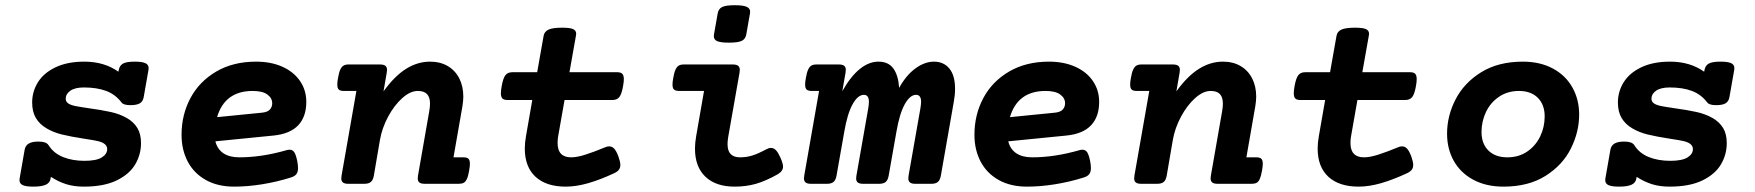

<svg xmlns="http://www.w3.org/2000/svg" viewBox="-20 -695 6636 726"><path d="M542 -437.5Q542 -433.6 541.5 -431.2L523.4 -328.1Q520.5 -311.5 508.8 -304.4Q497.1 -297.4 473.1 -297.4Q446.8 -297.4 439.5 -307.6Q416 -338.4 381.1 -351.3Q346.2 -364.3 297.4 -364.3Q263.7 -364.3 246.1 -352.1Q228.5 -339.8 228.5 -322.3Q228.5 -311 237.1 -304.7Q245.6 -298.3 263.2 -294.4Q273.9 -292 313.5 -286.1Q363.3 -279.3 397.9 -271.7Q432.6 -264.2 460 -248.5Q485.4 -233.9 499.3 -211.2Q513.2 -188.5 513.2 -153.8Q513.2 -110.8 491.5 -73.7Q469.7 -36.6 421.4 -12.9Q373 10.7 296.9 10.7Q260.3 10.7 230.5 1.5Q200.7 -7.8 172.4 -26.4L171.4 -20Q168.9 -3.9 153.3 3.4Q137.7 10.7 106.4 10.7Q78.6 10.7 66.2 5.1Q53.7 -0.5 53.7 -13.7Q53.7 -17.6 54.2 -20L73.2 -128.9Q76.2 -145 88.9 -152.3Q101.6 -159.7 125.5 -159.7Q155.3 -159.7 163.6 -146Q183.1 -115.2 218.5 -101.1Q253.9 -86.9 299.3 -86.9Q344.2 -86.9 364.7 -99.6Q385.3 -112.3 385.3 -131.3Q385.3 -153.3 349.6 -161.6Q337.4 -164.6 298.8 -170.4Q248 -178.2 214.8 -186.3Q181.6 -194.3 154.8 -210.4Q129.4 -225.6 115.5 -249Q101.6 -272.5 101.6 -307.6Q101.6 -348.6 123.3 -383.8Q145 -418.9 189.7 -440.4Q234.4 -461.9 298.8 -461.9Q374.5 -461.9 427.7 -423.8L429.2 -431.2Q432.6 -447.8 445.6 -454.8Q458.5 -461.9 489.3 -461.9Q517.1 -461.9 529.5 -456.3Q542 -450.7 542 -437.5Z M1075.2 -128.9Q1086.4 -128.9 1092.8 -119.4Q1099.1 -109.9 1104 -85.9Q1106.9 -70.8 1106.9 -59.6Q1106.9 -44.4 1100.6 -36.4Q1094.2 -28.3 1080.1 -23.9Q1027.3 -7.3 971.9 1.7Q916.5 10.7 865.2 10.7Q803.2 10.7 758.3 -14.4Q713.4 -39.6 689.9 -84Q666.5 -128.4 666.5 -185.1Q666.5 -261.2 700.2 -324.2Q733.9 -387.2 797.9 -424.6Q861.8 -461.9 948.2 -461.9Q1004.9 -461.9 1047.9 -442.6Q1090.8 -423.3 1114.5 -388.7Q1138.2 -354 1138.2 -309.6Q1138.2 -253.9 1107.7 -221.4Q1077.1 -189 1015.6 -182.6L794.4 -160.6Q801.8 -130.9 824.7 -115.5Q847.7 -100.1 884.8 -100.1Q969.7 -100.1 1063 -127Q1068.8 -128.9 1075.2 -128.9ZM800.8 -252 971.2 -269Q991.7 -271 1000.5 -280.8Q1009.3 -290.5 1009.3 -304.7Q1009.3 -324.2 991 -337.6Q972.7 -351.1 935.5 -351.1Q830.1 -351.1 800.8 -252Z M1731.9 -329.6Q1731.9 -314.5 1728.5 -293L1694.8 -100.1H1732.4Q1745.1 -100.1 1751 -95Q1756.8 -89.8 1756.8 -75.7Q1756.8 -65.9 1753.9 -49.8Q1750.5 -29.3 1745.6 -18.6Q1740.7 -7.8 1733.6 -3.9Q1726.6 0 1714.8 0H1585.9Q1572.3 0 1565.9 -4.9Q1559.6 -9.8 1559.6 -20.5Q1559.6 -22.9 1560.5 -30.8L1603 -273.9Q1606 -290 1606 -303.2Q1606 -326.7 1595 -338.9Q1584 -351.1 1559.6 -351.1Q1531.2 -351.1 1501 -324Q1470.7 -296.9 1447.5 -253.7Q1424.3 -210.4 1416.5 -165L1393.6 -30.8Q1390.6 -14.2 1382.3 -7.1Q1374 0 1357.4 0H1296.9Q1283.2 0 1276.9 -4.9Q1270.5 -9.8 1270.5 -20.5Q1270.5 -22.9 1271.5 -30.8L1327.6 -351.1H1280.3Q1267.1 -351.1 1261.2 -356.2Q1255.4 -361.3 1255.4 -375.5Q1255.4 -385.7 1258.3 -400.9Q1261.7 -421.4 1266.8 -432.1Q1272 -442.9 1279.1 -447Q1286.1 -451.2 1297.9 -451.2H1417Q1430.7 -451.2 1437 -446.3Q1443.4 -441.4 1443.4 -430.7Q1443.4 -428.2 1442.4 -420.4L1430.2 -349.6Q1472.2 -407.7 1515.6 -434.8Q1559.1 -461.9 1606 -461.9Q1644.5 -461.9 1672.9 -445.3Q1701.2 -428.7 1716.6 -398.7Q1731.9 -368.7 1731.9 -329.6Z M2158.7 -567.4Q2158.7 -565.4 2157.7 -559.6L2133.3 -421.9H2314.5Q2327.1 -421.9 2333 -416Q2338.9 -410.2 2338.9 -395.5Q2338.9 -385.3 2335.9 -369.1Q2330.6 -338.9 2321.8 -327.9Q2313 -316.9 2295.9 -316.9H2114.7L2090.8 -181.2Q2088.4 -168.9 2088.4 -154.3Q2088.4 -100.1 2139.6 -100.1Q2162.1 -100.1 2194.1 -110.4Q2226.1 -120.6 2268.6 -138.2Q2275.9 -141.6 2283.7 -141.6Q2294.4 -141.6 2302.7 -132.6Q2311 -123.5 2318.8 -102.1Q2325.7 -82.5 2325.7 -71.3Q2325.7 -60.1 2319.8 -52.7Q2314 -45.4 2302.2 -40Q2250 -15.6 2204.3 -2.4Q2158.7 10.7 2119.1 10.7Q2045.4 10.7 2004.9 -26.6Q1964.4 -64 1964.4 -133.3Q1964.4 -154.8 1968.8 -179.7L1992.7 -316.9H1898.4Q1885.7 -316.9 1879.9 -322.5Q1874 -328.1 1874 -342.8Q1874 -353 1877 -369.1Q1882.3 -399.4 1891.1 -410.6Q1899.9 -421.9 1917 -421.9H2011.2L2035.6 -559.6Q2038.6 -576.2 2054.7 -583.3Q2070.8 -590.3 2105.5 -590.3Q2135.3 -590.3 2147 -585Q2158.7 -579.6 2158.7 -567.4Z M2816.4 -650.9Q2816.4 -647 2815.9 -644.5L2801.8 -564.5Q2798.8 -547.4 2784.7 -540.5Q2770.5 -533.7 2736.3 -533.7Q2705.1 -533.7 2692.1 -539.3Q2679.2 -544.9 2679.2 -558.1Q2679.2 -562 2679.7 -564.5L2693.8 -644.5Q2696.8 -661.6 2710.7 -668.5Q2724.6 -675.3 2758.8 -675.3Q2789.6 -675.3 2803 -669.4Q2816.4 -663.6 2816.4 -650.9ZM2777.3 -430.7Q2777.3 -428.2 2776.4 -420.4L2733.4 -176.3Q2731 -160.6 2731 -150.4Q2731 -124.5 2742.9 -112.3Q2754.9 -100.1 2778.3 -100.1Q2802.2 -100.1 2824.5 -106.9Q2846.7 -113.8 2877.4 -130.4Q2887.2 -135.7 2895 -135.7Q2905.8 -135.7 2914.1 -127Q2922.4 -118.2 2930.7 -99.6Q2940.9 -76.7 2940.9 -65.4Q2940.9 -47.9 2920.9 -36.1Q2875 -10.3 2837.9 0.2Q2800.8 10.7 2757.8 10.7Q2686.5 10.7 2647.2 -26.9Q2607.9 -64.5 2607.9 -132.8Q2607.9 -154.8 2612.3 -179.7L2642.1 -351.1H2547.9Q2534.7 -351.1 2528.8 -356.2Q2522.9 -361.3 2522.9 -375.5Q2522.9 -385.7 2525.9 -400.9Q2529.3 -421.4 2534.4 -432.1Q2539.6 -442.9 2546.6 -447Q2553.7 -451.2 2565.4 -451.2H2751Q2764.6 -451.2 2771 -446.3Q2777.3 -441.4 2777.3 -430.7Z M3591.3 -359.4Q3591.3 -335.4 3586.4 -309.1L3537.6 -30.8Q3534.7 -14.2 3526.4 -7.1Q3518.1 0 3501.5 0H3440.9Q3427.2 0 3420.9 -4.9Q3414.6 -9.8 3414.6 -20.5Q3414.6 -22.9 3415.5 -30.8L3460.4 -286.1Q3462.9 -301.8 3462.9 -310.1Q3462.9 -336.4 3443.8 -336.4Q3420.9 -336.4 3401.1 -300.8Q3381.3 -265.1 3369.6 -196.8L3340.3 -30.8Q3337.4 -14.2 3329.1 -7.1Q3320.8 0 3304.2 0H3243.7Q3230 0 3223.6 -4.9Q3217.3 -9.8 3217.3 -20.5Q3217.3 -22.9 3218.3 -30.8L3263.2 -286.1Q3265.6 -301.8 3265.6 -310.1Q3265.6 -336.4 3246.6 -336.4Q3223.6 -336.4 3203.9 -300.8Q3184.1 -265.1 3172.4 -196.8L3143.1 -30.8Q3140.1 -14.2 3131.8 -7.1Q3123.5 0 3106.9 0H3046.4Q3032.7 0 3026.4 -4.9Q3020 -9.8 3020 -20.5Q3020 -22.9 3021 -30.8L3077.1 -351.1H3049.3Q3036.1 -351.1 3030.3 -356.2Q3024.4 -361.3 3024.4 -375.5Q3024.4 -385.7 3027.3 -400.9Q3030.8 -421.4 3035.9 -432.1Q3041 -442.9 3048.1 -447Q3055.2 -451.2 3066.9 -451.2H3151.9Q3165.5 -451.2 3171.9 -446.3Q3178.2 -441.4 3178.2 -430.7Q3178.2 -428.2 3177.2 -420.4L3165 -350.1Q3195.8 -405.3 3230.5 -433.6Q3265.1 -461.9 3301.8 -461.9Q3338.9 -461.9 3357.7 -436.5Q3376.5 -411.1 3379.9 -362.8Q3406.7 -411.1 3441.7 -436.5Q3476.6 -461.9 3511.7 -461.9Q3548.3 -461.9 3569.8 -435.8Q3591.3 -409.7 3591.3 -359.4Z M4073.2 -128.9Q4084.5 -128.9 4090.8 -119.4Q4097.2 -109.9 4102.1 -85.9Q4105 -70.8 4105 -59.6Q4105 -44.4 4098.6 -36.4Q4092.3 -28.3 4078.1 -23.9Q4025.4 -7.3 3970 1.7Q3914.6 10.7 3863.3 10.7Q3801.3 10.7 3756.3 -14.4Q3711.4 -39.6 3688 -84Q3664.6 -128.4 3664.6 -185.1Q3664.6 -261.2 3698.2 -324.2Q3731.9 -387.2 3795.9 -424.6Q3859.9 -461.9 3946.3 -461.9Q4002.9 -461.9 4045.9 -442.6Q4088.9 -423.3 4112.5 -388.7Q4136.2 -354 4136.2 -309.6Q4136.2 -253.9 4105.7 -221.4Q4075.2 -189 4013.7 -182.6L3792.5 -160.6Q3799.8 -130.9 3822.8 -115.5Q3845.7 -100.1 3882.8 -100.1Q3967.8 -100.1 4061 -127Q4066.9 -128.9 4073.2 -128.9ZM3798.8 -252 3969.2 -269Q3989.7 -271 3998.5 -280.8Q4007.3 -290.5 4007.3 -304.7Q4007.3 -324.2 3989 -337.6Q3970.7 -351.1 3933.6 -351.1Q3828.1 -351.1 3798.8 -252Z M4730 -329.6Q4730 -314.5 4726.6 -293L4692.9 -100.1H4730.5Q4743.2 -100.1 4749 -95Q4754.9 -89.8 4754.9 -75.7Q4754.9 -65.9 4752 -49.8Q4748.5 -29.3 4743.7 -18.6Q4738.8 -7.8 4731.7 -3.9Q4724.6 0 4712.9 0H4584Q4570.3 0 4564 -4.9Q4557.6 -9.8 4557.6 -20.5Q4557.6 -22.9 4558.6 -30.8L4601.1 -273.9Q4604 -290 4604 -303.2Q4604 -326.7 4593 -338.9Q4582 -351.1 4557.6 -351.1Q4529.3 -351.1 4499 -324Q4468.8 -296.9 4445.6 -253.7Q4422.4 -210.4 4414.6 -165L4391.6 -30.8Q4388.7 -14.2 4380.4 -7.1Q4372.1 0 4355.5 0H4294.9Q4281.2 0 4274.9 -4.9Q4268.6 -9.8 4268.6 -20.5Q4268.6 -22.9 4269.5 -30.8L4325.7 -351.1H4278.3Q4265.1 -351.1 4259.3 -356.2Q4253.4 -361.3 4253.4 -375.5Q4253.4 -385.7 4256.3 -400.9Q4259.8 -421.4 4264.9 -432.1Q4270 -442.9 4277.1 -447Q4284.2 -451.2 4295.9 -451.2H4415Q4428.7 -451.2 4435.1 -446.3Q4441.4 -441.4 4441.4 -430.7Q4441.4 -428.2 4440.4 -420.4L4428.2 -349.6Q4470.2 -407.7 4513.7 -434.8Q4557.1 -461.9 4604 -461.9Q4642.6 -461.9 4670.9 -445.3Q4699.2 -428.7 4714.6 -398.7Q4730 -368.7 4730 -329.6Z M5156.7 -567.4Q5156.7 -565.4 5155.8 -559.6L5131.3 -421.9H5312.5Q5325.2 -421.9 5331.1 -416Q5336.9 -410.2 5336.9 -395.5Q5336.9 -385.3 5334 -369.1Q5328.6 -338.9 5319.8 -327.9Q5311 -316.9 5293.9 -316.9H5112.8L5088.9 -181.2Q5086.4 -168.9 5086.4 -154.3Q5086.4 -100.1 5137.7 -100.1Q5160.2 -100.1 5192.1 -110.4Q5224.1 -120.6 5266.6 -138.2Q5273.9 -141.6 5281.7 -141.6Q5292.5 -141.6 5300.8 -132.6Q5309.1 -123.5 5316.9 -102.1Q5323.7 -82.5 5323.7 -71.3Q5323.7 -60.1 5317.9 -52.7Q5312 -45.4 5300.3 -40Q5248 -15.6 5202.4 -2.4Q5156.7 10.7 5117.2 10.7Q5043.5 10.7 5002.9 -26.6Q4962.4 -64 4962.4 -133.3Q4962.4 -154.8 4966.8 -179.7L4990.7 -316.9H4896.5Q4883.8 -316.9 4877.9 -322.5Q4872.1 -328.1 4872.1 -342.8Q4872.1 -353 4875 -369.1Q4880.4 -399.4 4889.2 -410.6Q4897.9 -421.9 4915 -421.9H5009.3L5033.7 -559.6Q5036.6 -576.2 5052.7 -583.3Q5068.8 -590.3 5103.5 -590.3Q5133.3 -590.3 5145 -585Q5156.7 -579.6 5156.7 -567.4Z M5951.2 -261.7Q5951.2 -196.3 5919.9 -133.5Q5888.7 -70.8 5824 -30Q5759.3 10.7 5665 10.7Q5599.6 10.7 5551.3 -15.1Q5502.9 -41 5477.3 -86.4Q5451.7 -131.8 5451.7 -189.5Q5451.7 -256.8 5483.9 -319.3Q5516.1 -381.8 5580.8 -421.9Q5645.5 -461.9 5738.3 -461.9Q5803.2 -461.9 5851.6 -436Q5899.9 -410.2 5925.5 -364.5Q5951.2 -318.8 5951.2 -261.7ZM5582 -195.8Q5582 -151.4 5608.2 -125.7Q5634.3 -100.1 5679.7 -100.1Q5722.7 -100.1 5754.6 -121.8Q5786.6 -143.6 5803.7 -179Q5820.8 -214.4 5820.8 -254.9Q5820.8 -299.3 5794.9 -325.2Q5769 -351.1 5723.6 -351.1Q5680.7 -351.1 5648.4 -329.3Q5616.2 -307.6 5599.1 -272Q5582 -236.3 5582 -195.8Z M6538.1 -437.5Q6538.1 -433.6 6537.6 -431.2L6519.5 -328.1Q6516.6 -311.5 6504.9 -304.4Q6493.2 -297.4 6469.2 -297.4Q6442.9 -297.4 6435.5 -307.6Q6412.1 -338.4 6377.2 -351.3Q6342.3 -364.3 6293.5 -364.3Q6259.8 -364.3 6242.2 -352.1Q6224.6 -339.8 6224.6 -322.3Q6224.6 -311 6233.2 -304.7Q6241.7 -298.3 6259.3 -294.4Q6270 -292 6309.6 -286.1Q6359.4 -279.3 6394 -271.7Q6428.7 -264.2 6456.1 -248.5Q6481.4 -233.9 6495.4 -211.2Q6509.3 -188.5 6509.3 -153.8Q6509.3 -110.8 6487.5 -73.7Q6465.8 -36.6 6417.5 -12.9Q6369.1 10.7 6293 10.7Q6256.3 10.7 6226.6 1.5Q6196.8 -7.8 6168.5 -26.4L6167.5 -20Q6165 -3.9 6149.4 3.4Q6133.8 10.7 6102.5 10.7Q6074.7 10.7 6062.3 5.1Q6049.8 -0.5 6049.8 -13.7Q6049.8 -17.6 6050.3 -20L6069.3 -128.9Q6072.3 -145 6085 -152.3Q6097.7 -159.7 6121.6 -159.7Q6151.4 -159.7 6159.7 -146Q6179.2 -115.2 6214.6 -101.1Q6250 -86.9 6295.4 -86.9Q6340.3 -86.9 6360.8 -99.6Q6381.3 -112.3 6381.3 -131.3Q6381.3 -153.3 6345.7 -161.6Q6333.5 -164.6 6294.9 -170.4Q6244.1 -178.2 6210.9 -186.3Q6177.7 -194.3 6150.9 -210.4Q6125.5 -225.6 6111.6 -249Q6097.7 -272.5 6097.7 -307.6Q6097.7 -348.6 6119.4 -383.8Q6141.1 -418.9 6185.8 -440.4Q6230.5 -461.9 6294.9 -461.9Q6370.6 -461.9 6423.8 -423.8L6425.3 -431.2Q6428.7 -447.8 6441.7 -454.8Q6454.6 -461.9 6485.4 -461.9Q6513.2 -461.9 6525.6 -456.3Q6538.1 -450.7 6538.1 -437.5Z"/></svg>

Font: Courier Prime
Style: Bold Italic
Weight: 700
Italic angle: -10°
Designer: Alan Dague-Greene
Foundry: Quote-Unquote Apps
Version: Version 3.018